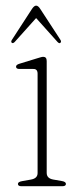

<svg xmlns="http://www.w3.org/2000/svg" viewBox="-20 -644 277 664"><path d="M141.5 -433V-46Q141.5 -27 164.5 -23L193.5 -18Q208 -15.5 208 -8Q208 0 195.5 0H54Q42 0 42 -8Q42 -15 56 -17.5L87 -23Q110 -27 110 -45.5V-389Q110 -406 95 -405.5H47Q35.5 -405.5 35.5 -413.5Q35.5 -420 47 -423.5L109 -442.5Q115 -444 120.2 -445.8Q125.5 -447.5 129.5 -447.5Q141.5 -447.5 141.5 -433ZM188.9 -496Q185.3 -492.5 179.3 -498.5L104.9 -581.5L30.5 -498.5Q24.5 -493 20.9 -496Q16.5 -499.5 21.7 -507L90.5 -613Q98.1 -624.5 104.9 -624.5Q112.1 -624.5 119.3 -613L188.5 -507Q193.3 -500 188.9 -496Z"/></svg>

Font: Fraunces 72pt Soft Thin
Style: Regular
Weight: 100
Version: Version 1.000;[b76b70a41]